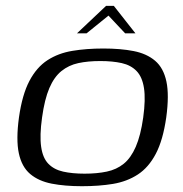

<svg xmlns="http://www.w3.org/2000/svg" viewBox="-20 -636 632 663"><path d="M262.9 7Q203.7 7 158.6 -1.8Q113.4 -10.6 84.2 -35.2Q55 -59.9 45 -106.8Q35 -153.6 45.5 -230.7Q56.7 -309.4 81.6 -356.6Q106.5 -403.8 143.9 -428.1Q181.3 -452.4 230 -460.4Q278.6 -468.5 337 -468.5Q396.2 -468.5 441.3 -459.7Q486.5 -450.9 515.6 -426.2Q544.6 -401.6 554.6 -354.7Q564.6 -307.9 554.1 -230.7Q542.9 -152.1 518 -104.9Q493.2 -57.7 455.9 -33.4Q418.6 -9.1 370.3 -1Q322 7 262.9 7ZM272.2 -36.3Q314.8 -36.3 348.6 -43.4Q382.5 -50.5 407.2 -70.5Q431.9 -90.4 448.8 -129.1Q465.7 -167.8 474.5 -230Q483.2 -293.2 477.2 -331.8Q471.3 -370.4 451.6 -390.7Q432 -411 400.4 -418.1Q368.8 -425.2 326.2 -425.2Q283.6 -425.2 250.5 -418.1Q217.5 -411 192.2 -390.7Q167 -370.4 150.4 -331.8Q133.9 -293.2 125.2 -230Q116.5 -167.8 122.1 -129.1Q127.6 -90.4 147 -70.5Q166.4 -50.5 198 -43.4Q229.6 -36.3 272.2 -36.3ZM245.9 -521 346.3 -615.8H373L447.6 -521H412L354.6 -582.1L279.1 -521Z"/></svg>

Font: Genos Thin
Style: Italic
Weight: 100
Italic angle: -8°
Designer: Robert E. Leuschke
Foundry: Robert E. Leuschke
Version: Version 1.010